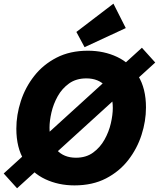

<svg xmlns="http://www.w3.org/2000/svg" viewBox="-47 -991 861 1040"><path d="M356.4 13.2Q270 13.2 198.5 -20.3Q127 -53.7 84.2 -121.8Q41.5 -189.9 41.5 -293.9Q41.5 -368.2 65.7 -442.9Q89.8 -517.6 138.2 -579.3Q186.5 -641.1 259.3 -678.7Q332 -716.3 429.2 -716.3Q516.1 -716.3 587.4 -682.6Q658.7 -648.9 701.2 -580.6Q743.7 -512.2 743.7 -408.7Q743.7 -335 719.7 -260.5Q695.8 -186 647.7 -124Q599.6 -62 526.9 -24.4Q454.1 13.2 356.4 13.2ZM364.3 -136.7Q419.4 -136.7 457.5 -164.6Q495.6 -192.4 519.3 -234.9Q543 -277.3 553.5 -323.5Q564 -369.6 564 -406.2Q564 -481.4 525.4 -523.9Q486.8 -566.4 420.9 -566.4Q365.7 -566.4 327.4 -539.1Q289.1 -511.7 265.6 -469.7Q242.2 -427.7 231.7 -382.1Q221.2 -336.4 221.2 -299.3Q221.2 -222.2 259.8 -179.4Q298.3 -136.7 364.3 -136.7ZM45.4 28.8 -26.9 -51.3 721.7 -732.4 793.9 -652.3ZM411.1 -735.4 366.7 -817.9 567.4 -971.2 634.3 -838.9Z"/></svg>

Font: Schibsted Grotesk ExtraBold
Style: Italic
Weight: 800
Italic angle: -12°
Designer: Bakken & Baeck AS, Henrik Kongsvoll
Foundry: Schibsted ASA
Version: Version 1.100; ttfautohint (v1.8.4.7-5d5b);gftools[0.9.25]